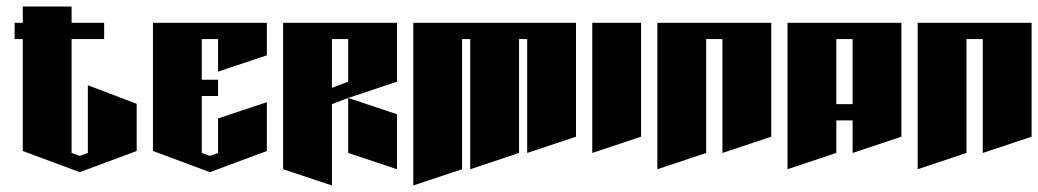

<svg xmlns="http://www.w3.org/2000/svg" viewBox="-20 -570 3190 590"><path d="M50 -550H200V-500H300V-450H200V-100L225 -91L250 -100V-308L400 -251V-106L225 -41L50 -106V-450H25V-500H50Z M450 -500H800V-400L650 -350V-450H600V-325H650V-275H600V-100L625 -91L650 -100V-206L800 -256V-106L625 -41L450 -106Z M850 -500H1200V-319L1050 -269L1000 -250V0L850 -50ZM1050 -269 1200 -219V-50L1050 -100ZM1000 -450V-300L1050 -319V-450Z M1250 -500H1750V-150L1600 -100V-450H1575V-100L1425 -50V-450H1400V-50L1250 0Z M1800 -500H1950V-150L1800 -100Z M2000 -500H2350V-150L2200 -100V-450H2150V-100L2000 -50Z M2400 -500H2750V-150L2600 -100V-200H2550V-100L2400 -50ZM2550 -450V-250H2600V-450Z M2800 -500H3150V-150L3000 -100V-450H2950V-100L2800 -50Z"/></svg>

Font: SOV_Meka
Style: Book
Weight: 400
Version: Version 1.00